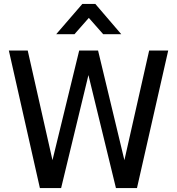

<svg xmlns="http://www.w3.org/2000/svg" viewBox="-20 -957 901 977"><path d="M399 -937H465L597 -783H505L432 -866L359 -783H266ZM25 -700H121L247 -142L383 -700H479L613 -142L739 -700H836L677 0H570L430 -575L291 0H183Z"/></svg>

Font: Haskoy Medium
Style: Regular
Weight: 500
Designer: Ertekin Erdin
Foundry: Ertekin Erdin
Version: Version 1.500; ttfautohint (v1.8.3)